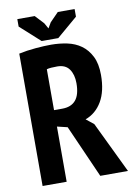

<svg xmlns="http://www.w3.org/2000/svg" viewBox="-95 -930 693 990"><g transform="rotate(-10 251.5 -435.0)"><path d="M46 -693Q87 -702 134 -706Q181 -710 215 -710Q258 -710 299 -701.5Q340 -693 371.5 -670.5Q403 -648 422.5 -609.5Q442 -571 442 -512Q442 -427 410.5 -373.5Q379 -320 324 -300L364 -268L493 0H348L226 -276L172 -289V0H46ZM172 -375H215Q262 -375 286 -403.5Q310 -432 310 -492Q310 -537 290 -565.5Q270 -594 227 -594Q211 -594 196 -593Q181 -592 172 -589ZM258 -737H171L67 -831V-870H158L200 -825L217 -795L234 -824L279 -870H367V-830Z"/></g></svg>

Font: PT Sans Narrow
Style: Bold
Weight: 700
Width: 3
Designer: A.Korolkova, O.Umpeleva, V.Yefimov
Foundry: ParaType Ltd
Version: Version 2.003W OFL